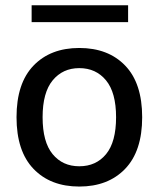

<svg xmlns="http://www.w3.org/2000/svg" viewBox="-20 -700 599 726"><path d="M279.8 -518.6Q389.2 -518.6 453.4 -451.9Q517.6 -385.3 517.6 -256.8Q517.6 -128.4 453.1 -61.5Q388.7 5.4 279.8 5.4Q170.9 5.4 106.7 -61.5Q42.5 -128.4 42.5 -256.8Q42.5 -385.3 106.7 -451.9Q170.9 -518.6 279.8 -518.6ZM279.8 -442.4Q217.3 -442.4 179.2 -396.2Q141.1 -350.1 141.1 -256.8Q141.1 -163.1 179 -117.2Q216.8 -71.3 279.8 -71.3Q343.3 -71.3 381.1 -117.2Q418.9 -163.1 418.9 -256.8Q418.9 -350.1 380.9 -396.2Q342.8 -442.4 279.8 -442.4ZM464.4 -680.2V-616.2H99.6V-680.2Z"/></svg>

Font: Estedad-FD Medium
Style: Regular
Weight: 500
Designer: Amin Abedi
Version: Version 7.3